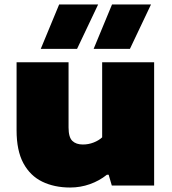

<svg xmlns="http://www.w3.org/2000/svg" viewBox="-20 -828 766 857"><path d="M293 9Q222.5 9 168.5 -17.2Q114.5 -43.5 84.2 -99.8Q54 -156 54 -246V-550H286V-259Q286 -215.5 302.8 -199.2Q319.5 -183 350 -183Q375 -183 398 -192Q421 -201 436 -215V-550H668V0H479L465 -48H457Q423.5 -21 381.2 -6Q339 9 293 9ZM398 -610 480 -808H654L560 -610ZM162 -610 244 -808H418L324 -610Z"/></svg>

Font: Encode Sans Exp Black
Style: Regular
Weight: 900
Width: 7
Designer: Multiple Designers
Foundry: Impallari Type
Version: Version 3.002; ttfautohint (v1.8.3) -l 8 -r 50 -G 200 -x 14 